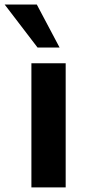

<svg xmlns="http://www.w3.org/2000/svg" viewBox="-69 -814 371 834"><path d="M216.3 0V-539.1H67.4V0ZM189.9 -607.4 90.8 -794.4H-48.8L94.2 -607.4Z"/></svg>

Font: Winston
Style: Bold
Weight: 700
Designer: Vernon Adams, Kim Jin-seong, David Berlow, Cristiano Sobral
Foundry: The Winston Project Authors
Version: Version 3.004